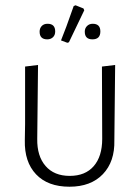

<svg xmlns="http://www.w3.org/2000/svg" viewBox="-20 -703 529 727"><path d="M235 -541 211 -550Q228 -591 259 -680L266 -683L296 -671L299 -664L241 -543ZM159 -554Q130 -554 130 -583Q130 -596 138 -604.5Q146 -613 160 -613Q189 -613 189 -584Q189 -570 180.5 -562Q172 -554 159 -554ZM330 -554Q301 -554 301 -583Q301 -596 309.5 -604.5Q318 -613 331 -613Q360 -613 360 -584Q360 -554 330 -554ZM243 4Q161 4 116.5 -43Q72 -90 74 -172L75 -233V-451L124 -457L121 -177Q120 -112 152.5 -74.5Q185 -37 244 -37Q303 -37 335 -74Q367 -111 367 -177L366 -451L416 -457L413 -172Q415 -91 369.5 -43.5Q324 4 243 4Z"/></svg>

Font: Alegreya Sans SC Light
Style: Regular
Weight: 300
Designer: Juan Pablo del Peral
Foundry: Huerta Tipografica
Version: Version 2.007